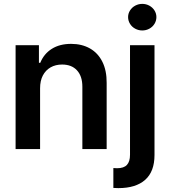

<svg xmlns="http://www.w3.org/2000/svg" viewBox="-20 -761 868 980"><path d="M184.6 0H59.6V-530.3H178.7V-440.4H185.5Q204.1 -486.3 244.4 -511.7Q284.7 -537.1 342.8 -537.1Q397.9 -537.1 439.2 -513.7Q480.5 -490.2 502.7 -445.3Q524.9 -400.4 524.4 -337.9V0H400.4V-318.4Q400.4 -372.1 373 -401.9Q345.7 -431.6 296.9 -431.6Q263.7 -431.6 238.3 -417.2Q212.9 -402.8 198.7 -375.7Q184.6 -348.6 184.6 -310.5ZM768.6 -530.3V30.3Q768.6 114.7 720.9 157Q673.3 199.2 584 199.2Q568.4 199.2 558.6 198.2V96.7Q565.4 97.7 577.1 97.7Q612.3 97.7 627.9 80.6Q643.6 63.5 643.6 29.3V-530.3ZM633.8 -673.8Q633.8 -691.9 643.6 -707.5Q653.3 -723.1 670.2 -732.2Q687 -741.2 706.1 -741.2Q725.6 -741.2 742.2 -732.2Q758.8 -723.1 768.6 -707.5Q778.3 -691.9 778.3 -673.8Q778.3 -655.3 768.6 -639.4Q758.8 -623.5 742.2 -614.5Q725.6 -605.5 706.1 -605.5Q687 -605.5 670.2 -614.5Q653.3 -623.5 643.6 -639.4Q633.8 -655.3 633.8 -673.8Z"/></svg>

Font: Pretendard SemiBold
Style: Regular
Weight: 600
Designer: Base glyphs from Inter by Rasmus Andersson; Hangeul glyphs from Noto Sans CJK(Source Han Sans) by Jang Soo-young and Kan
Foundry: Kil Hyung-jin
Version: Version 1.309